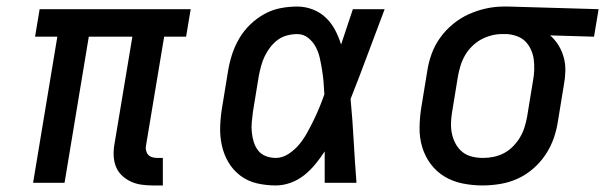

<svg xmlns="http://www.w3.org/2000/svg" viewBox="-20 -558 1847 586"><path d="M445 8Q428 8 411 5.5Q394 3 379 -4Q364 -11 352 -22.5Q340 -34 334 -49Q328 -64 327 -81Q326 -98 329 -116L384 -446H251L177 0H81L155 -446H87L101 -530H562L548 -446H481L426 -116Q424 -108 425.5 -100Q427 -92 431.5 -86.5Q436 -81 443.5 -78.5Q451 -76 459 -76H477V8Z M822 8Q792 8 764 1.5Q736 -5 713.5 -22Q691 -39 677 -63Q663 -87 657 -114.5Q651 -142 652 -172Q653 -202 658 -231L676 -341Q680 -366 688 -391Q696 -416 709.5 -439.5Q723 -463 743 -482.5Q763 -502 786.5 -515Q810 -528 835.5 -533Q861 -538 887 -538Q912 -538 935 -529Q958 -520 975 -503.5Q992 -487 1003 -466Q1014 -445 1021 -422Q1030 -449 1039 -476Q1048 -503 1057 -530H1154Q1128 -462 1102.5 -393Q1077 -324 1050 -256Q1056 -192 1059.5 -128Q1063 -64 1068 0H971Q971 -24 971 -48Q971 -72 971 -96Q958 -76 942.5 -57Q927 -38 908 -23Q889 -8 866.5 0Q844 8 822 8ZM822 -76Q842 -76 861 -88.5Q880 -101 893.5 -117.5Q907 -134 917.5 -153Q928 -172 937.5 -191.5Q947 -211 955 -230.5Q963 -250 970 -270Q969 -289 967.5 -307.5Q966 -326 963 -344.5Q960 -363 956 -381Q952 -399 943.5 -415Q935 -431 920.5 -442.5Q906 -454 887 -454Q872 -454 856.5 -450Q841 -446 828 -436.5Q815 -427 805 -414Q795 -401 788 -386.5Q781 -372 777 -357Q773 -342 770 -327L752 -217Q750 -202 748.5 -186Q747 -170 748.5 -154.5Q750 -139 754.5 -124.5Q759 -110 768 -98.5Q777 -87 791.5 -81.5Q806 -76 822 -76Z M1453 8Q1422 8 1392 2Q1362 -4 1337 -19Q1312 -34 1294.5 -57.5Q1277 -81 1268.5 -109.5Q1260 -138 1260.5 -169Q1261 -200 1266 -231L1284 -341Q1288 -368 1297.5 -394Q1307 -420 1323.5 -443Q1340 -466 1362.5 -484.5Q1385 -503 1410.5 -514.5Q1436 -526 1463 -532Q1490 -538 1517 -538Q1521 -538 1525 -538Q1529 -538 1533 -538L1807 -530L1793 -446L1659 -450Q1674 -437 1684.5 -420Q1695 -403 1700.5 -383Q1706 -363 1705.5 -341.5Q1705 -320 1701 -299L1683 -189Q1679 -162 1670 -136Q1661 -110 1645 -86Q1629 -62 1607 -43Q1585 -24 1559.5 -12.5Q1534 -1 1506.5 3.5Q1479 8 1453 8ZM1454 -76Q1471 -76 1487.5 -79.5Q1504 -83 1519 -91Q1534 -99 1546.5 -112Q1559 -125 1567.5 -139.5Q1576 -154 1581 -170Q1586 -186 1589 -203L1607 -313Q1610 -329 1610.5 -345.5Q1611 -362 1609 -377Q1607 -392 1600.5 -406.5Q1594 -421 1583.5 -431.5Q1573 -442 1558 -447.5Q1543 -453 1527 -454H1519Q1517 -454 1515 -454Q1513 -454 1511 -454Q1495 -454 1478.5 -449.5Q1462 -445 1447.5 -437Q1433 -429 1420.5 -416.5Q1408 -404 1399.5 -389.5Q1391 -375 1386 -359Q1381 -343 1378 -327L1360 -217Q1357 -200 1356.5 -182.5Q1356 -165 1359.5 -149Q1363 -133 1371 -118.5Q1379 -104 1391.5 -94Q1404 -84 1420.5 -80Q1437 -76 1454 -76Z"/></svg>

Font: Iosevka Curly Slab MdEx
Style: Italic
Weight: 500
Width: 7
Italic angle: -9°
Monospace: yes
Designer: Belleve Invis
Foundry: Belleve Invis
Version: Version 11.0.0; ttfautohint (v1.8.3)